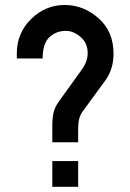

<svg xmlns="http://www.w3.org/2000/svg" viewBox="-20 -737 515 758"><path d="M186.5 -175.3V-240.2Q186.5 -269.5 191.2 -291.3Q195.8 -313 212.4 -336.4L301.3 -460Q326.2 -493.7 326.2 -526.4Q326.2 -567.4 297.9 -591.3Q269.5 -615.2 240.2 -615.2Q202.6 -615.2 175.5 -590.6Q148.4 -565.9 148.4 -506.3H46.4V-526.4Q46.4 -606.4 102.8 -661.9Q159.2 -717.3 235.4 -717.3Q309.6 -717.3 368.9 -665Q428.2 -612.8 428.2 -525.4Q428.2 -464.4 396.5 -420.4L305.2 -295.4Q288.6 -272 288.6 -232.4V-175.3ZM186.5 0.5V-101.1H288.6V0.5Z"/></svg>

Font: Alte DIN 1451 Mittelschrift
Style: Regular
Weight: 400
Designer: Peter Wiegel
Foundry: Peter Wiegel
Version: Version 1.002 September 20, 2019